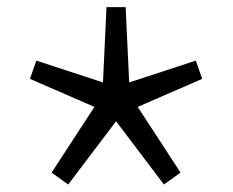

<svg xmlns="http://www.w3.org/2000/svg" viewBox="-20 -752 642 529"><path d="M168 -243.7 299.8 -418 431.6 -243.7 477.5 -276.4 359.4 -457.5 537.1 -534.7 519.5 -585 335.9 -524.9 326.2 -732.4H273.4L263.7 -524.9L80.1 -585L62.5 -534.7L240.2 -457.5L122.1 -276.4Z"/></svg>

Font: Hack
Style: Regular
Weight: 400
Monospace: yes
Designer: Christopher Simpkins
Foundry: Christopher Simpkins
Version: Version 2.010